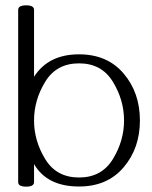

<svg xmlns="http://www.w3.org/2000/svg" viewBox="-20 -695 574 727"><path d="M79.1 11.7Q48.8 11.7 48.8 -5.4V-657.7Q48.8 -674.8 79.1 -674.8Q108.9 -674.8 108.9 -657.7V-404.3Q163.1 -489.3 279.3 -489.3Q386.2 -489.3 448 -416.7Q509.8 -344.2 509.8 -238.8Q509.8 -133.8 448 -61.3Q386.2 11.2 279.3 11.2Q158.2 11.2 108.9 -73.7V-5.4Q108.9 11.7 79.1 11.7ZM279.3 -22.9Q364.7 -22.9 407.2 -92.3Q449.7 -161.6 449.7 -238.8Q449.7 -316.4 407.2 -385.7Q364.7 -455.1 279.3 -455.1Q193.8 -455.1 151.4 -385.7Q108.9 -316.4 108.9 -238.8Q108.9 -161.6 151.4 -92.3Q193.8 -22.9 279.3 -22.9Z"/></svg>

Font: Gayathri Thin
Style: Regular
Weight: 100
Designer: Binoy Dominic <binoy.domenic@gmail.com>
Foundry: SMC
Version: Version 1.000